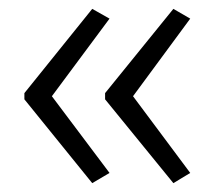

<svg xmlns="http://www.w3.org/2000/svg" viewBox="-20 -488 484 433"><path d="M35 -278V-264L188 -75L227 -98L97 -271L227 -446L188 -468ZM217 -278V-264L371 -75L409 -98L280 -271L409 -446L371 -468Z"/></svg>

Font: Noto Sans Ethiopic SemiCondensed Light
Style: Regular
Weight: 300
Width: 4
Designer: Monotype Design Team
Foundry: Monotype Imaging Inc.
Version: Version 2.102